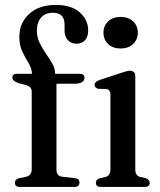

<svg xmlns="http://www.w3.org/2000/svg" viewBox="-20 -740 634 760"><path d="M203.5 -69.5Q203.5 -43 226 -40.5L275.5 -35Q294.5 -33 294.5 -17Q294.5 0 274 0H59Q39 0 39 -16.5Q39 -30.5 57 -35L82.5 -40Q105.5 -45.5 105.5 -69V-376.5Q105.5 -387 100.8 -393Q96 -399 83 -403.5L53 -411Q29 -419.5 29 -433Q29 -448 47.5 -448H106.5Q106 -469 93.5 -489.5Q81 -510 68.8 -534.8Q56.5 -559.5 56.5 -593.5Q56.5 -649.5 95.5 -685Q134.5 -720.5 201 -720.5Q263 -720.5 296 -690.8Q329 -661 329 -620Q329 -594 316.2 -580.5Q303.5 -567 283.5 -567Q261.5 -567 248.5 -581Q235.5 -595 235.5 -619V-643.5Q235.5 -689.5 189 -689.5Q159.5 -689.5 142.8 -670.8Q126 -652 126 -619Q126 -592.5 137 -570Q148 -547.5 162.2 -527.2Q176.5 -507 187.2 -488Q198 -469 198 -449V-448H294Q314.5 -448 314.5 -433Q314.5 -408.5 273.5 -408.5H203.5ZM457 -548Q427 -548 408.2 -565.5Q389.5 -583 389.5 -610.5Q389.5 -638 408.2 -655.5Q427 -673 457 -673Q488 -673 506.8 -655.5Q525.5 -638 525.5 -610.5Q525.5 -583 506.5 -565.5Q487.5 -548 457 -548ZM515.5 -437.5V-69Q515.5 -45 534.5 -39.5L556.5 -35Q572.5 -29 572.5 -16.5Q572.5 0 551.5 0H380Q359.5 0 359.5 -16.5Q359.5 -28.5 375 -34.5L398 -39.5Q417 -45 417 -69V-365Q417 -385 401.5 -387.5L369 -388.5Q354.5 -392 354.5 -404Q354.5 -416.5 373 -423L458 -451Q483.5 -460 494 -460Q515.5 -460 515.5 -437.5Z"/></svg>

Font: Fraunces 72pt S050
Style: Regular
Weight: 400
Version: Version 1.000; ttfautohint (v1.8.3)